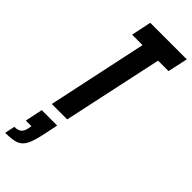

<svg xmlns="http://www.w3.org/2000/svg" viewBox="-344 -720 1040 1040"><g transform="rotate(45 176.0 -199.5)"><path d="M37 0 159 -573H79L103 -688H383L358 -573H278L155 0ZM41 180 44 163H1L22 62H140L125 135Q111 204 95.5 235.5Q80 267 52.5 278Q25 289 -31 289L-19 231Q8 231 22 219.5Q36 208 41 180Z"/></g></svg>

Font: Saira Ultra Condensed ExtraBold
Style: Italic
Weight: 800
Width: 1
Italic angle: -12°
Designer: Hector Gatti with collaboration of the Omnibus-Type team
Foundry: Omnibus-Type
Version: Version 1.001; ttfautohint (v1.8)